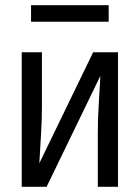

<svg xmlns="http://www.w3.org/2000/svg" viewBox="-20 -722 540 742"><path d="M64 0V-520H142V-312Q142 -257 138.5 -202Q135 -147 132 -91L340 -520H436V0H358V-208Q358 -263 361.5 -318Q365 -373 368 -429L160 0ZM400 -638H100V-702H400Z"/></svg>

Font: Iosevka Term Curly
Style: Regular
Weight: 400
Designer: Belleve Invis
Foundry: Belleve Invis
Version: Version 32.3.0